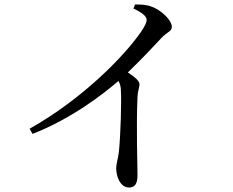

<svg xmlns="http://www.w3.org/2000/svg" viewBox="-20 -792 1040 856"><path d="M575 -754C615 -735 634 -719 634 -703C634 -693 626 -675 608 -649C536 -545 353 -354 112 -218L125 -195C300 -263 443 -375 508 -431C516 -417 519 -404 519 -387C522 -343 518 -192 510 -114C506 -82 498 -61 498 -42C498 -4 517 44 555 44C581 44 593 28 593 -11C593 -68 587 -218 593 -361C594 -387 602 -402 602 -416C602 -432 579 -450 550 -469C613 -530 663 -583 699 -622C727 -652 746 -651 746 -673C746 -702 697 -749 654 -763C630 -772 606 -772 582 -772Z"/></svg>

Font: Noto Serif CJK SC Medium
Style: Regular
Weight: 500
Designer: Ryoko NISHIZUKA 西塚涼子 (kana & ideographs); Frank Grießhammer (Latin, Greek & Cyrillic); Wenlong ZHANG 张文龙 (bopomofo); San
Foundry: Adobe
Version: Version 2.001;hotconv 1.1.0;makeotfexe 2.6.0